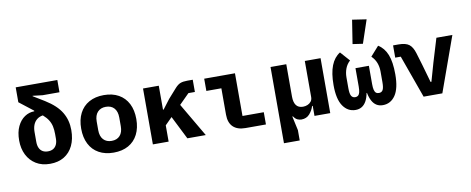

<svg xmlns="http://www.w3.org/2000/svg" viewBox="-79 -1196 4359 1776"><g transform="rotate(-10 2100.0 -308.0)"><path d="M344 -625 251 -636V-632L356 -568Q409 -535 446 -500.5Q483 -466 505.5 -428Q528 -390 538.5 -349Q549 -308 549 -263Q549 -178 519.5 -116.5Q490 -55 435 -21.5Q380 12 303 12Q226 12 171 -22Q116 -56 86.5 -115Q57 -174 57 -250Q57 -328 83 -382Q109 -436 151 -464Q193 -492 242 -492V-498Q222 -514 201.5 -529.5Q181 -545 161 -561L111 -600V-740H502V-625ZM395 -250Q395 -292 388 -324Q381 -356 363.5 -384Q346 -412 313 -441Q280 -436 257 -417.5Q234 -399 222.5 -370Q211 -341 211 -303V-209Q211 -176 222 -152.5Q233 -129 253.5 -117Q274 -105 303 -105Q332 -105 352.5 -117Q373 -129 384 -152.5Q395 -176 395 -209Z M900 12Q820 12 761.5 -20.5Q703 -53 672 -114Q641 -175 641 -258Q641 -342 672 -402.5Q703 -463 761.5 -495.5Q820 -528 900 -528Q981 -528 1039 -495.5Q1097 -463 1128 -402.5Q1159 -342 1159 -258Q1159 -175 1128 -114Q1097 -53 1039 -20.5Q981 12 900 12ZM900 -98Q950 -98 978 -129Q1006 -160 1006 -217V-299Q1006 -356 978 -387Q950 -418 900 -418Q851 -418 822.5 -387Q794 -356 794 -299V-217Q794 -160 822.5 -129Q851 -98 900 -98Z M1269 0V-525H1417V-300H1423L1490 -388L1569 -477Q1595 -506 1619.5 -515.5Q1644 -525 1684 -525H1736V-410H1675L1581 -316L1766 0H1593L1483 -219L1417 -153V0Z M2331 0H2139Q2063 0 2023 -39Q1983 -78 1983 -153V-401H1842V-516H2131V-115H2331Z M2465 200V-516H2613V-212Q2613 -158 2634 -130Q2655 -102 2698 -102Q2721 -102 2741 -110.5Q2761 -119 2774 -135.5Q2787 -152 2787 -177V-516H2935V0H2787V-94H2781Q2769 -54 2740 -21Q2711 12 2663 12Q2644 12 2625.5 3.5Q2607 -5 2590 -30H2584L2613 103V200Z M3363 -197Q3363 -163 3368 -143Q3373 -123 3383.5 -114Q3394 -105 3411 -105Q3437 -105 3448.5 -125.5Q3460 -146 3460 -197V-299Q3460 -343 3445.5 -380.5Q3431 -418 3400 -448L3479 -537Q3535 -503 3562.5 -434.5Q3590 -366 3590 -249Q3590 -117 3546 -52.5Q3502 12 3428 12Q3394 12 3369 -3.5Q3344 -19 3327.5 -49.5Q3311 -80 3302 -125H3298Q3290 -80 3273 -49.5Q3256 -19 3231 -3.5Q3206 12 3172 12Q3099 12 3054.5 -52.5Q3010 -117 3010 -249Q3010 -362 3038 -432.5Q3066 -503 3121 -537L3200 -448Q3169 -420 3154.5 -381.5Q3140 -343 3140 -299V-197Q3140 -146 3152 -125.5Q3164 -105 3189 -105Q3206 -105 3216.5 -114Q3227 -123 3232 -143Q3237 -163 3237 -197V-369H3363ZM3344 -579 3249 -593 3284 -816 3417 -796Z M3812 0 3668 -401H3616V-516H3668Q3734 -516 3766 -491.5Q3798 -467 3816 -408L3850 -295L3899 -123H3907L3956 -295L4023 -516H4173L3988 0Z"/></g></svg>

Font: Lilex
Style: Regular
Weight: 400
Monospace: yes
Designer: Mike Abbink, Paul van der Laan, Pieter van Rosmalen, Mikhael Khrustik
Foundry: Mikhael Khrustik
Version: Version 2.510